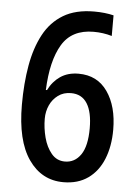

<svg xmlns="http://www.w3.org/2000/svg" viewBox="-53 -765 585 816"><g transform="rotate(5 240.0 -357.0)"><path d="M44 -303Q44 -394 57.5 -470.5Q71 -547 101.5 -604Q132 -661 184.5 -692.5Q237 -724 316 -724Q362 -724 399 -715V-627Q362 -638 321 -638Q228 -638 186.5 -568.5Q145 -499 140 -374H145Q163 -411 195 -433Q227 -455 273 -455Q353 -455 396.5 -392.5Q440 -330 440 -230Q440 -160 418 -105.5Q396 -51 353 -20.5Q310 10 248 10Q155 10 99.5 -70Q44 -150 44 -303ZM247 -78Q289 -78 314.5 -115Q340 -152 340 -228Q340 -297 317 -333.5Q294 -370 248 -370Q216 -370 193 -353Q170 -336 158 -309.5Q146 -283 146 -252Q146 -212 156.5 -172Q167 -132 189.5 -105Q212 -78 247 -78Z"/></g></svg>

Font: Noto Sans Condensed Medium
Style: Regular
Weight: 500
Width: 3
Designer: Monotype Design Team
Foundry: Monotype Imaging Inc.
Version: Version 2.013; ttfautohint (v1.8.4.7-5d5b)